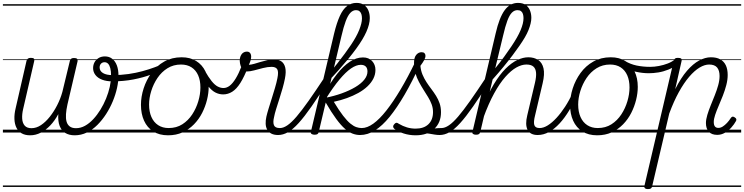

<svg xmlns="http://www.w3.org/2000/svg" viewBox="-20 -914 5131 1324"><path d="M188 19Q153 19 129.5 5.5Q106 -8 93.5 -33Q81 -58 79.5 -92.5Q78 -127 88 -168L163 -495Q166 -505 172.5 -510Q179 -515 193 -515Q209 -515 214 -509.5Q219 -504 216 -493L140 -164Q131 -126 133 -95.5Q135 -65 150.5 -47.5Q166 -30 197 -30Q231 -30 263 -51.5Q295 -73 323.5 -109Q352 -145 374.5 -189Q397 -233 410 -280L462 -495Q464 -504 470.5 -509Q477 -514 490 -514Q506 -514 511.5 -508.5Q517 -503 515 -492L445 -193Q437 -157 435 -127Q433 -97 439 -75.5Q445 -54 461 -42Q477 -30 504 -30Q536 -30 566 -46.5Q596 -63 623 -92Q650 -121 672.5 -157.5Q695 -194 711.5 -234.5Q728 -275 737 -315.5Q746 -356 746 -391Q746 -423 740.5 -444Q735 -465 725 -475Q715 -485 700 -485Q686 -485 681.5 -495Q677 -505 682 -515Q687 -525 703 -525Q733 -525 754 -508.5Q775 -492 786 -462.5Q797 -433 797 -392Q797 -353 787 -307.5Q777 -262 758 -216Q739 -170 712 -128Q685 -86 651.5 -52.5Q618 -19 578.5 0Q539 19 495 19Q457 19 430.5 3Q404 -13 391.5 -45Q379 -77 382 -127Q358 -82 327 -49.5Q296 -17 261 1Q226 19 188 19ZM0 365H859V375H0ZM0 -20H859V0H0ZM0 -505H859V-500H0ZM0 -885H859V-875H0Z M755 -353Q714 -353 684 -364.5Q654 -376 638 -397Q622 -418 622 -444Q622 -466 631.5 -484Q641 -502 659.5 -513.5Q678 -525 704 -525Q717 -525 721 -515Q725 -505 720.5 -495Q716 -485 702 -485Q686 -485 676.5 -475Q667 -465 667 -449Q667 -424 690.5 -410Q714 -396 756 -396Q814 -396 866 -403.5Q918 -411 963.5 -423.5Q1009 -436 1046.5 -450Q1084 -464 1112 -477Q1125 -483 1131 -476.5Q1137 -470 1135 -459.5Q1133 -449 1122 -443Q1079 -421 1023 -400Q967 -379 899.5 -366Q832 -353 755 -353ZM859 365H878V375H859ZM859 -20H878V0H859ZM859 -505H878V-500H859ZM859 -885H878V-875H859Z M1139 19Q1079 19 1037 -7.5Q995 -34 973.5 -81.5Q952 -129 952 -191Q952 -247 970.5 -304.5Q989 -362 1024.5 -411Q1060 -460 1112.5 -489.5Q1165 -519 1233 -519Q1291 -519 1332.5 -493.5Q1374 -468 1396.5 -422Q1419 -376 1419 -315Q1419 -272 1407.5 -225.5Q1396 -179 1374 -135.5Q1352 -92 1318 -57Q1284 -22 1239.5 -1.5Q1195 19 1139 19ZM1143 -31Q1197 -31 1237.5 -57Q1278 -83 1305.5 -125Q1333 -167 1347.5 -216Q1362 -265 1362 -311Q1362 -359 1346.5 -394.5Q1331 -430 1301 -449.5Q1271 -469 1228 -469Q1176 -469 1135 -443.5Q1094 -418 1066 -376.5Q1038 -335 1023 -286.5Q1008 -238 1008 -193Q1008 -144 1024 -107.5Q1040 -71 1070.5 -51Q1101 -31 1143 -31ZM877 365H1478V375H877ZM877 -20H1478V0H877ZM877 -505H1478V-500H877ZM877 -885H1478V-875H877Z M1519 -263Q1491 -263 1465.5 -276Q1440 -289 1414.5 -321Q1389 -353 1360 -409Q1354 -420 1359.5 -428Q1365 -436 1375.5 -436.5Q1386 -437 1392 -427Q1418 -381 1439.5 -354.5Q1461 -328 1481 -317.5Q1501 -307 1521 -307Q1543 -307 1563.5 -322.5Q1584 -338 1605 -372Q1626 -406 1647 -460Q1651 -469 1659.5 -473Q1668 -477 1676.5 -475.5Q1685 -474 1690 -468.5Q1695 -463 1691 -453Q1664 -384 1637.5 -342Q1611 -300 1581.5 -281.5Q1552 -263 1519 -263ZM1479 365V375ZM1479 -20V0ZM1479 -505V-500ZM1479 -885V-875Z M1898 17Q1870 17 1851.5 7.5Q1833 -2 1823 -19.5Q1813 -37 1812 -60Q1811 -83 1817 -110Q1822 -132 1832 -164.5Q1842 -197 1853.5 -233.5Q1865 -270 1876 -307Q1887 -344 1893 -375Q1902 -419 1892 -436Q1882 -453 1853 -453Q1826 -453 1794.5 -445Q1763 -437 1733.5 -429Q1704 -421 1681 -421Q1667 -421 1656.5 -431Q1646 -441 1640 -458Q1634 -475 1633 -496Q1633 -513 1639 -527.5Q1645 -542 1656.5 -550Q1668 -558 1683 -558Q1697 -558 1704.5 -548.5Q1712 -539 1712 -523Q1712 -513 1708 -498Q1704 -483 1696 -467Q1713 -468 1733.5 -474Q1754 -480 1777 -487Q1800 -494 1823.5 -499Q1847 -504 1869 -504Q1901 -504 1920.5 -490.5Q1940 -477 1947 -448Q1954 -419 1945 -373Q1939 -342 1928.5 -305Q1918 -268 1906 -231Q1894 -194 1884 -161.5Q1874 -129 1870 -107Q1861 -71 1869 -51Q1877 -31 1909 -31Q1919 -31 1923 -23.5Q1927 -16 1926 -7Q1925 2 1918 9.5Q1911 17 1898 17ZM1478 365H2046V375H1478ZM1478 -20H2046V0H1478ZM1478 -505H2046V-500H1478ZM1478 -885H2046V-875H1478Z M1898 17Q1886 17 1881 9.5Q1876 2 1878 -7Q1880 -16 1888.5 -23.5Q1897 -31 1911 -31Q1934 -31 1962 -50Q1990 -69 2025.5 -110.5Q2061 -152 2108 -218.5Q2155 -285 2217 -379Q2225 -391 2233.5 -388Q2242 -385 2245.5 -375Q2249 -365 2243 -354Q2178 -251 2128.5 -180Q2079 -109 2039.5 -65.5Q2000 -22 1966 -2.5Q1932 17 1898 17ZM2046 365V375ZM2046 -20V0ZM2046 -505V-500ZM2046 -885V-875Z M2149 15Q2137 15 2129 10Q2121 5 2124 -6L2284 -683Q2302 -757 2323.5 -804Q2345 -851 2373.5 -872.5Q2402 -894 2438 -894Q2470 -894 2490 -880Q2510 -866 2520 -842.5Q2530 -819 2530 -789Q2530 -768 2524 -744.5Q2518 -721 2506.5 -695Q2495 -669 2477.5 -640Q2460 -611 2436 -578Q2412 -545 2382 -508.5Q2352 -472 2315.5 -431Q2279 -390 2235 -344L2242 -399Q2277 -439 2305.5 -475.5Q2334 -512 2358 -544.5Q2382 -577 2401 -605.5Q2420 -634 2434 -659.5Q2448 -685 2457 -707.5Q2466 -730 2471 -750Q2476 -770 2476 -787Q2476 -804 2472 -816.5Q2468 -829 2459 -836.5Q2450 -844 2435 -844Q2414 -844 2396.5 -826Q2379 -808 2364 -768Q2349 -728 2334 -663L2178 -4Q2176 6 2169.5 10.5Q2163 15 2149 15ZM2462 17Q2437 17 2411.5 7.5Q2386 -2 2358.5 -26Q2331 -50 2298.5 -94Q2266 -138 2226 -207H2213L2221 -239Q2283 -251 2336 -270Q2389 -289 2429.5 -313Q2470 -337 2492 -364.5Q2514 -392 2514 -421Q2514 -444 2502 -455.5Q2490 -467 2468 -467Q2437 -467 2400.5 -442Q2364 -417 2321 -365.5Q2278 -314 2227 -233L2220 -272Q2260 -348 2303.5 -403Q2347 -458 2392 -488Q2437 -518 2483 -518Q2523 -518 2546 -493Q2569 -468 2569 -432Q2569 -400 2554.5 -371.5Q2540 -343 2513.5 -318Q2487 -293 2451 -273Q2415 -253 2372 -237.5Q2329 -222 2282 -212Q2318 -152 2346 -116Q2374 -80 2396 -62Q2418 -44 2437 -37.5Q2456 -31 2474 -31Q2484 -31 2488.5 -23.5Q2493 -16 2491 -7Q2489 2 2482 9.5Q2475 17 2462 17ZM2046 365H2610V375H2046ZM2046 -20H2610V0H2046ZM2046 -505H2610V-500H2046ZM2046 -885H2610V-875H2046Z M2463 17Q2451 17 2447 9.5Q2443 2 2445 -7Q2447 -16 2455 -23.5Q2463 -31 2475 -31Q2512 -31 2554.5 -61.5Q2597 -92 2644 -151.5Q2691 -211 2742 -296.5Q2793 -382 2846 -492Q2852 -503 2861.5 -501.5Q2871 -500 2877 -491.5Q2883 -483 2877 -470Q2823 -352 2770 -261Q2717 -170 2666.5 -108Q2616 -46 2565.5 -14.5Q2515 17 2463 17ZM2610 365V375ZM2610 -20V0ZM2610 -505V-500ZM2610 -885V-875Z M3012 17Q2995 17 2977 14Q2959 11 2938.5 7.5Q2918 4 2893 5L2918 -20Q2942 -24 2961 -26.5Q2980 -29 2995.5 -30Q3011 -31 3024 -31Q3033 -31 3037 -23.5Q3041 -16 3039 -7Q3037 2 3030.5 9.5Q3024 17 3012 17ZM2846 19Q2803 19 2764 6.5Q2725 -6 2699 -26Q2691 -33 2691 -41.5Q2691 -50 2699 -58Q2707 -67 2713.5 -67.5Q2720 -68 2731 -60Q2758 -44 2786.5 -35.5Q2815 -27 2846 -27Q2903 -27 2934.5 -57.5Q2966 -88 2966 -141Q2966 -169 2956.5 -194.5Q2947 -220 2932 -244.5Q2917 -269 2900.5 -295Q2884 -321 2869 -349Q2854 -377 2844.5 -409.5Q2835 -442 2835 -480Q2835 -518 2850.5 -536Q2866 -554 2887 -554Q2901 -554 2907.5 -547Q2914 -540 2914 -529Q2914 -516 2905 -499.5Q2896 -483 2879 -460Q2882 -427 2893.5 -399.5Q2905 -372 2921 -347.5Q2937 -323 2954.5 -300Q2972 -277 2987 -253Q3002 -229 3011.5 -201.5Q3021 -174 3021 -140Q3021 -68 2974 -24.5Q2927 19 2846 19ZM2610 365H3160V375H2610ZM2610 -20H3160V0H2610ZM2610 -505H3160V-500H2610ZM2610 -885H3160V-875H2610Z M3012 17Q3000 17 2995 9.5Q2990 2 2992 -7Q2994 -16 3002.5 -23.5Q3011 -31 3025 -31Q3048 -31 3076 -50Q3104 -69 3139.5 -110.5Q3175 -152 3222 -218.5Q3269 -285 3331 -379Q3339 -391 3347.5 -388Q3356 -385 3359.5 -375Q3363 -365 3357 -354Q3292 -251 3242.5 -180Q3193 -109 3153.5 -65.5Q3114 -22 3080 -2.5Q3046 17 3012 17ZM3160 365V375ZM3160 -20V0ZM3160 -505V-500ZM3160 -885V-875Z M3688 17Q3662 17 3644.5 8Q3627 -1 3618 -19Q3609 -37 3608.5 -62Q3608 -87 3616 -119L3669 -343Q3679 -385 3676.5 -413Q3674 -441 3658 -455Q3642 -469 3610 -469Q3577 -469 3540.5 -448.5Q3504 -428 3465 -384Q3426 -340 3387.5 -270Q3349 -200 3313 -101L3309 -171Q3345 -266 3385 -332.5Q3425 -399 3466 -440Q3507 -481 3547 -500Q3587 -519 3623 -519Q3663 -519 3691 -500.5Q3719 -482 3728 -442.5Q3737 -403 3722 -340L3670 -119Q3658 -73 3664.5 -52Q3671 -31 3701 -31Q3711 -31 3715.5 -23.5Q3720 -16 3718.5 -7Q3717 2 3709.5 9.5Q3702 17 3688 17ZM3262 15Q3250 15 3242.5 10Q3235 5 3238 -5L3398 -684Q3423 -793 3460 -843.5Q3497 -894 3552 -894Q3584 -894 3604 -880.5Q3624 -867 3634 -843.5Q3644 -820 3644 -791Q3644 -773 3639 -752Q3634 -731 3624.5 -707Q3615 -683 3599.5 -656.5Q3584 -630 3562.5 -599Q3541 -568 3514 -532Q3487 -496 3453 -454.5Q3419 -413 3377 -366L3292 -4Q3289 6 3283 10.5Q3277 15 3262 15ZM3395 -443Q3430 -486 3457.5 -524Q3485 -562 3506.5 -594Q3528 -626 3544 -654Q3560 -682 3570 -706Q3580 -730 3585 -750.5Q3590 -771 3590 -789Q3590 -805 3586 -817.5Q3582 -830 3573 -837Q3564 -844 3548 -844Q3527 -844 3510 -827Q3493 -810 3478.5 -771Q3464 -732 3449 -667ZM3160 365H3836V375H3160ZM3160 -20H3836V0H3160ZM3160 -505H3836V-500H3160ZM3160 -885H3836V-875H3160Z M3688 17Q3678 17 3673 9.5Q3668 2 3669 -7Q3670 -16 3678 -23.5Q3686 -31 3701 -31Q3728 -31 3757.5 -49.5Q3787 -68 3817.5 -101Q3848 -134 3877 -178.5Q3906 -223 3930 -276Q3935 -286 3943.5 -286Q3952 -286 3958.5 -279.5Q3965 -273 3961 -263Q3936 -204 3905 -152.5Q3874 -101 3839 -63Q3804 -25 3766 -4Q3728 17 3688 17ZM3836 365V375ZM3836 -20V0ZM3836 -505V-500ZM3836 -885V-875Z M4098 19Q4038 19 3996 -7.5Q3954 -34 3932.5 -81.5Q3911 -129 3911 -191Q3911 -247 3929.5 -304.5Q3948 -362 3983.5 -411Q4019 -460 4071.5 -489.5Q4124 -519 4192 -519Q4250 -519 4291.5 -493.5Q4333 -468 4355.5 -422Q4378 -376 4378 -315Q4378 -272 4366.5 -225.5Q4355 -179 4333 -135.5Q4311 -92 4277 -57Q4243 -22 4198.5 -1.5Q4154 19 4098 19ZM4102 -31Q4156 -31 4196.5 -57Q4237 -83 4264.5 -125Q4292 -167 4306.5 -216Q4321 -265 4321 -311Q4321 -359 4305.5 -394.5Q4290 -430 4260 -449.5Q4230 -469 4187 -469Q4135 -469 4094 -443.5Q4053 -418 4025 -376.5Q3997 -335 3982 -286.5Q3967 -238 3967 -193Q3967 -144 3983 -107.5Q3999 -71 4029.5 -51Q4060 -31 4102 -31ZM3836 365H4437V375H3836ZM3836 -20H4437V0H3836ZM3836 -505H4437V-500H3836ZM3836 -885H4437V-875H3836Z M4454 -409Q4410 -409 4364 -419.5Q4318 -430 4270 -459Q4263 -464 4262 -471Q4261 -478 4265 -485Q4269 -492 4275.5 -495Q4282 -498 4289 -494Q4327 -471 4370.5 -462Q4414 -453 4464 -453Q4492 -453 4524 -459Q4556 -465 4585.5 -476.5Q4615 -488 4635 -505Q4643 -512 4649.5 -509.5Q4656 -507 4659.5 -500.5Q4663 -494 4662 -485.5Q4661 -477 4654 -471Q4624 -448 4589 -434Q4554 -420 4519.5 -414.5Q4485 -409 4454 -409ZM4438 365V375ZM4438 -20V0ZM4438 -505V-500ZM4438 -885V-875Z M4447 390Q4434 390 4427.5 384Q4421 378 4424 367L4626 -495Q4629 -506 4635 -510.5Q4641 -515 4654 -515Q4671 -515 4677 -510Q4683 -505 4680 -493L4636 -299Q4676 -378 4717.5 -426Q4759 -474 4801 -496.5Q4843 -519 4882 -519Q4921 -519 4946.5 -505Q4972 -491 4985 -464Q4998 -437 4998 -397Q4998 -364 4988.5 -327.5Q4979 -291 4964.5 -254Q4950 -217 4935.5 -183.5Q4921 -150 4911.5 -121.5Q4902 -93 4902 -73Q4902 -52 4910 -42Q4918 -32 4934 -32Q4949 -32 4964 -41.5Q4979 -51 4993.5 -66.5Q5008 -82 5020 -101Q5025 -108 5031 -109.5Q5037 -111 5046 -105Q5056 -99 5057.5 -92.5Q5059 -86 5055 -79Q5043 -57 5023.5 -35Q5004 -13 4979 1.5Q4954 16 4926 16Q4887 16 4867.5 -6Q4848 -28 4848 -65Q4848 -90 4857.5 -121.5Q4867 -153 4881 -187.5Q4895 -222 4909 -257Q4923 -292 4932.5 -326Q4942 -360 4942 -390Q4942 -428 4925 -448.5Q4908 -469 4870 -469Q4839 -469 4804 -448Q4769 -427 4732.5 -384.5Q4696 -342 4661 -278.5Q4626 -215 4595 -131L4477 371Q4475 381 4468.5 385.5Q4462 390 4447 390ZM4437 365H5091V375H4437ZM4437 -20H5091V0H4437ZM4437 -505H5091V-500H4437ZM4437 -885H5091V-875H4437Z"/></svg>

Font: Playwrite AT Guides
Style: Italic
Weight: 400
Italic angle: -13.0072°
Designer: Veronika Burian, José Scaglione
Foundry: TypeTogether
Version: Version 1.002